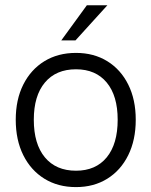

<svg xmlns="http://www.w3.org/2000/svg" viewBox="-20 -716 587 744"><path d="M396 -695.5 272.5 -559.5H217.5L316.5 -695.5ZM41 -252Q41 -330 70.2 -388.2Q99.5 -446.5 152 -478.8Q204.5 -511 274.5 -511Q343.5 -511 395.8 -478.8Q448 -446.5 477 -388.2Q506 -330 506 -252Q506 -173.5 477 -114.8Q448 -56 395.8 -23.5Q343.5 9 274.5 9Q204.5 9 152 -23.5Q99.5 -56 70.2 -114.8Q41 -173.5 41 -252ZM436 -252Q436 -345 393.5 -396.2Q351 -447.5 274.5 -447.5Q197 -447.5 154 -396.2Q111 -345 111 -252Q111 -158 154 -106.2Q197 -54.5 274.5 -54.5Q351 -54.5 393.5 -106.2Q436 -158 436 -252Z"/></svg>

Font: Overused Grotesk Book
Style: Regular
Weight: 375
Version: Version 0.004